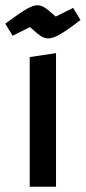

<svg xmlns="http://www.w3.org/2000/svg" viewBox="-23 -710 326 730"><path d="M0 0ZM190 -508V0H90V-493ZM91 -607 25 -574 -3 -620Q54 -662 78.5 -676Q103 -690 119 -690Q132 -690 144 -683Q156 -676 189 -647L255 -680L283 -634Q231 -594 204.5 -579Q178 -564 161 -564Q147 -564 134.5 -571.5Q122 -579 91 -607Z"/></svg>

Font: Changa
Style: Regular
Weight: 400
Designer: Eduardo Rodriguez Tunni
Foundry: Eduardo Rodriguez Tunni
Version: Version 2.002; ttfautohint (v1.5.10-5e6f)